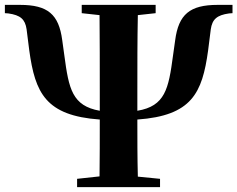

<svg xmlns="http://www.w3.org/2000/svg" viewBox="-26 -767 973 787"><path d="M866 -747C752 -747 706 -708 692 -602L683 -538C665 -403 651 -332 537 -313V-352V-395C537 -500 537 -603 539 -705L612 -713V-747H309V-713L382 -705C383 -603 383 -499 383 -395V-351V-313C270 -333 256 -403 238 -538L229 -603C215 -708 170 -747 56 -747H-6V-713L8 -712C58 -705 77 -688 83 -647L94 -560C118 -386 161 -293 383 -277C383 -198 383 -120 382 -44L290 -34V0H630V-34L539 -43C537 -121 537 -199 537 -277C760 -293 803 -385 827 -560L838 -647C844 -688 863 -705 913 -712L927 -713V-747Z"/></svg>

Font: Noto Serif TC Black
Style: Regular
Weight: 900
Version: Version 1.001;PS 1.001;hotconv 16.6.54;makeotf.lib2.5.65590